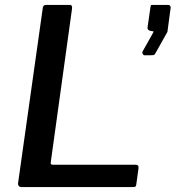

<svg xmlns="http://www.w3.org/2000/svg" viewBox="-20 -762 715 782"><path d="M154 -728Q155 -742 167 -742H265Q276 -742 273 -724L187 -103Q184 -91 195 -91H533Q546 -91 544 -76L535 -10Q534 -4 531.5 -2Q529 0 522 0H69Q51 0 54 -19L154 -728ZM568 -537Q564 -537 561.5 -542Q559 -547 560 -551L601 -624Q605 -631 605.5 -632.5Q606 -634 601 -635L594 -636Q587 -637 583.5 -641Q580 -645 581 -651L593 -734Q594 -740 595.5 -741Q597 -742 601 -742H666Q670 -742 673 -738Q676 -734 675 -730L662 -633Q661 -631 660.5 -629.5Q660 -628 659 -627L613 -545Q610 -539 606 -538Q602 -537 593 -537Z"/></svg>

Font: Libre Franklin Medium
Style: Italic
Weight: 500
Italic angle: -8°
Designer: Pablo Impallari, Rodrigo Fuenzalida, Nhung Nguyen
Foundry: Impallari Type
Version: Version 3.000